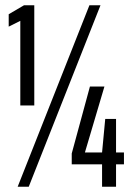

<svg xmlns="http://www.w3.org/2000/svg" viewBox="-20 -708 503 728"><path d="M57 -308V-629L13 -607V-654L71 -688H110V-308ZM47 0 319 -688H361L89 0ZM367 0V-85H252V-126L321 -380H376L302 -130H367L379 -257H420V-130H450V-85H420V0Z"/></svg>

Font: Saira Ultra Condensed Medium
Style: Regular
Weight: 500
Width: 1
Designer: Hector Gatti with collaboration of the Omnibus-Type team
Foundry: Omnibus-Type
Version: Version 1.001; ttfautohint (v1.8)